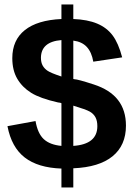

<svg xmlns="http://www.w3.org/2000/svg" viewBox="-20 -762 595 857"><path d="M542.2 -201.2Q542.2 -113.3 482.5 -64.5Q422.9 -15.7 307.2 -10.8V74.7H254.2V-9.6Q149.4 -13.3 90.4 -59Q31.3 -104.8 13.3 -198.8L138.6 -221.7Q148.2 -166.3 175.3 -141Q202.4 -115.7 254.2 -110.8V-301.2Q253 -302.4 247 -303.6Q241 -304.8 238.6 -304.8Q159 -322.9 119.3 -347.6Q79.5 -372.3 57.2 -410.2Q34.9 -448.2 34.9 -502.4Q34.9 -583.1 91 -627.7Q147 -672.3 254.2 -677.1V-742.2H307.2V-677.1Q371.1 -674.7 413.9 -656.6Q456.6 -638.6 482.5 -604.2Q508.4 -569.9 525.3 -506L396.4 -486.7Q389.2 -528.9 367.5 -552.4Q345.8 -575.9 307.2 -580.7V-409.6L312 -408.4Q326.5 -408.4 398.8 -384.9Q471.1 -361.4 506.6 -315.7Q542.2 -269.9 542.2 -201.2ZM254.2 -583.1Q163.9 -575.9 162.7 -504.8Q162.7 -483.1 170.5 -469.3Q178.3 -455.4 192.8 -445.8Q207.2 -436.1 254.2 -420.5ZM414.5 -198.8Q414.5 -222.9 406 -238.6Q397.6 -254.2 380.7 -263.9Q363.9 -273.5 307.2 -290.4V-110.8Q414.5 -118.1 414.5 -198.8Z"/></svg>

Font: Ramabhadra
Style: Regular
Weight: 400
Designer: Purushoth Kumar Guthula
Foundry: Andhrapradesh Society for Knowledge Networks
Version: Version 1.0.5; ttfautohint (vUNKNOWN) -l 7 -r 28 -G 50 -x 13